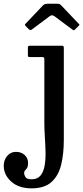

<svg xmlns="http://www.w3.org/2000/svg" viewBox="-128 -770 454 1050"><path d="M104 -458H37Q29 -458 26.8 -459.8Q24.5 -461.5 24.5 -470V-506.5Q24.5 -515.5 26.8 -517.8Q29 -520 37.5 -520H208.5Q216 -520 218.5 -517.8Q221 -515.5 221 -507.5V-5Q221 71 206.5 130.8Q192 190.5 153.8 225.2Q115.5 260 44.5 260Q-25.5 260 -66.5 223.2Q-107.5 186.5 -107.5 136.5Q-107.5 105.5 -88.8 83Q-70 60.5 -41 60.5Q-11.5 60.5 7 77.8Q25.5 95 25.5 121Q25.5 140 20 148.5Q14.5 157 9.2 162Q4 167 4 176.5Q4 186 11.2 198.2Q18.5 210.5 44 210.5Q77 210.5 93.8 189.8Q110.5 169 116.2 135Q122 101 121 60Q120 19 117.2 -22.5Q114.5 -64 114.5 -99V-447.5Q114.5 -458 104 -458ZM28 -611.5 13.5 -626.5Q8 -632.5 8 -634.5Q8 -636.5 13.5 -642L107.5 -741Q115.5 -749.5 134 -749.5H183.5Q193.5 -749.5 197.8 -747.5Q202 -745.5 206.5 -741L302.5 -640Q306.5 -636.5 306.5 -634.8Q306.5 -633 302.5 -629L283 -609.5Q277.5 -604 275.5 -604.2Q273.5 -604.5 267 -609L169.5 -681.5Q156.5 -691 144.5 -682L46 -608.5Q37.5 -602 28 -611.5Z"/></svg>

Font: Besley* Medium
Style: Regular
Weight: 500
Designer: Owen Earl
Foundry: indestructible type*
Version: Version 3.000; ttfautohint (v1.8.3)